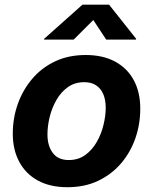

<svg xmlns="http://www.w3.org/2000/svg" viewBox="-20 -783 650 814"><path d="M266.1 10.7Q192.9 10.7 141.1 -17.3Q89.4 -45.4 61.8 -96.7Q34.2 -147.9 34.2 -216.3Q34.2 -282.2 55.4 -342Q76.7 -401.9 116.5 -448.7Q156.2 -495.6 213.4 -522.7Q270.5 -549.8 343.3 -549.8Q416.5 -549.8 468.3 -521.7Q520 -493.7 547.4 -442.6Q574.7 -391.6 574.7 -322.3Q574.7 -256.8 554 -197Q533.2 -137.2 493.2 -90.3Q453.1 -43.5 396 -16.4Q338.9 10.7 266.1 10.7ZM271.5 -104.5Q312 -104.5 341.6 -126Q371.1 -147.5 390.4 -181.4Q409.7 -215.3 418.9 -253.9Q428.2 -292.5 428.2 -326.2Q428.2 -359.4 418 -383.5Q407.7 -407.7 387.7 -421.1Q367.7 -434.6 337.4 -434.6Q296.9 -434.6 267.3 -413.3Q237.8 -392.1 218.8 -358.4Q199.7 -324.7 190.4 -286.4Q181.2 -248 181.2 -213.4Q181.2 -164.6 203.9 -134.5Q226.6 -104.5 271.5 -104.5ZM292.5 -615.2H166.5L167.5 -618.7L329.6 -763.2H442.4L557.1 -618.7L556.6 -615.2H430.2L375.5 -698.2Z"/></svg>

Font: Inter 16pt
Style: Bold Italic
Weight: 700
Italic angle: -9.3988°
Version: Version 4.001;git-66647c0bb